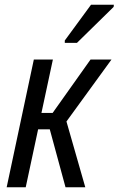

<svg xmlns="http://www.w3.org/2000/svg" viewBox="-20 -786 498 806"><path d="M252 -616V-606H303L457 -757L458 -766H362ZM8 0H88L140 -243H189L255 0H338L259 -276L448 -536H360L201 -312H154L202 -536H122Z"/></svg>

Font: Noto Sans Condensed
Style: Italic
Weight: 400
Width: 3
Italic angle: -12°
Designer: Monotype Design Team
Foundry: Monotype Imaging Inc.
Version: Version 2.013